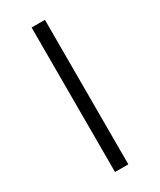

<svg xmlns="http://www.w3.org/2000/svg" viewBox="-281 -880 1112 1336"><g transform="rotate(-30 275.5 -212.5)"><path d="M222 -793V368H329V-793Z"/></g></svg>

Font: Noto Sans Kannada ExtraCondensed
Style: Bold
Weight: 700
Width: 2
Designer: Jelle Bosma - Monotype Design Team
Foundry: Monotype Imaging Inc.
Version: Version 2.005